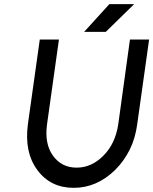

<svg xmlns="http://www.w3.org/2000/svg" viewBox="-20 -890 736 922"><path d="M384 -737H488L624 -870H505ZM171 -700 114 -294Q96 -159 159 -74Q222 12 334 12Q445 12 533 -74Q576 -117 603 -171.5Q630 -226 639 -294L696 -700H604L548 -294Q534 -200 477 -143Q420 -85 348 -85Q275 -85 234 -143Q193 -200 206 -294L263 -700Z"/></svg>

Font: Unageo
Style: Medium-Italic
Weight: 500
Designer: Richard Sepsi
Foundry: Richard Sepsi
Version: Version 2.000